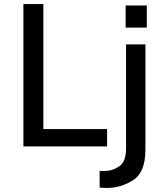

<svg xmlns="http://www.w3.org/2000/svg" viewBox="-20 -726 817 952"><path d="M195 -706V-86H511V0H96V-706ZM701 17Q701 128 640.5 167Q580 206 508 206Q494 206 485 205Q476 204 474 204V121Q476 121 481.5 121.5Q487 122 496 122Q537 122 571 99Q605 76 605 11V-506H701ZM708 -699V-589H603V-699Z"/></svg>

Font: Museo Sans Medium
Style: Regular
Weight: 500
Designer: Jos Buivenga
Foundry: Jos Buivenga & Rosetta Type Foundry (extension, remastering)
Version: Version 3.600;PS 1.000;hotconv 1.0.88;makeotf.lib2.5.647800;